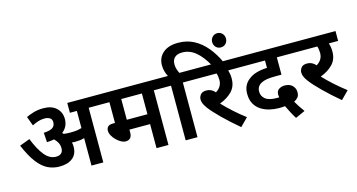

<svg xmlns="http://www.w3.org/2000/svg" viewBox="-95 -1310 3327 1788"><g transform="rotate(-15 1568.0 -416.0)"><path d="M502 -214Q502 -143 456 -105.5Q410 -68 329 -68Q268 -68 216 -93.5Q164 -119 116.5 -181Q69 -243 23 -351L122 -388Q164 -281 212 -223Q260 -165 321 -165Q353 -165 371 -181Q389 -197 389 -229Q389 -258 377 -281.5Q365 -305 343 -326Q311 -319 273 -318L267 -410Q330 -413 354 -431Q378 -449 378 -482Q378 -513 356.5 -525Q335 -537 308 -537Q274 -537 245 -527.5Q216 -518 187 -503L154 -592Q182 -606 225 -619Q268 -632 320 -632Q402 -632 446 -590Q490 -548 490 -484Q490 -409 432 -364Q438 -359 444 -352Q459 -350 475.5 -349Q492 -348 510 -348Q541 -348 566.5 -351Q592 -354 617 -362V-527H550V-622H829V-527H731V0H617V-265Q595 -258 572.5 -255.5Q550 -253 525 -253Q512 -253 497 -255Q502 -234 502 -214Z M1359 -527V0H1244V-232H1045V-207Q1045 -168 1028.5 -151.5Q1012 -135 984 -135Q963 -135 939.5 -148Q916 -161 895 -182Q874 -203 861 -227Q848 -251 848 -273Q848 -296 862 -311.5Q876 -327 915 -327H931V-527H814V-622H1457V-527ZM1244 -527H1045V-327H1244Z M1525 -527H1442V-622H1520Q1506 -649 1499 -676Q1492 -703 1492 -731Q1492 -806 1544.5 -851Q1597 -896 1690 -896Q1776 -896 1843.5 -859.5Q1911 -823 1963 -760Q2015 -697 2053 -615H1940Q1889 -706 1831.5 -752.5Q1774 -799 1705 -799Q1657 -799 1632 -776Q1607 -753 1607 -712Q1607 -686 1614 -663.5Q1621 -641 1631 -622H1737V-527H1639V0H1525ZM2000 -820Q2000 -848 2019 -868Q2038 -888 2066 -888Q2095 -888 2114 -868Q2133 -848 2133 -820Q2133 -790 2114 -770.5Q2095 -751 2066 -751Q2038 -751 2019 -770.5Q2000 -790 2000 -820Z M2132 -61 2057 15Q1969 -59 1898.5 -128.5Q1828 -198 1793 -245Q1771 -275 1764 -295Q1757 -315 1757 -332Q1757 -355 1773.5 -377Q1790 -399 1831 -399Q1879 -399 1913 -359Q1974 -396 1974 -462Q1974 -498 1964 -527H1723V-622H2165V-527H2076Q2081 -511 2084.5 -491Q2088 -471 2088 -445Q2088 -371 2043.5 -324Q1999 -277 1923 -248Q1964 -204 2019 -154.5Q2074 -105 2132 -61Z M2572 64Q2551 31 2532.5 -5Q2514 -41 2501 -68Q2475 -65 2443 -65Q2398 -65 2353.5 -75.5Q2309 -86 2272 -109.5Q2235 -133 2212.5 -172.5Q2190 -212 2190 -270Q2190 -314 2206 -346.5Q2222 -379 2250 -400Q2282 -427 2328 -440.5Q2374 -454 2431 -456V-527H2150V-622H2708V-527H2545V-360H2495Q2437 -360 2404 -354.5Q2371 -349 2347 -336Q2303 -311 2303 -261Q2303 -217 2337.5 -189Q2372 -161 2450 -161Q2455 -161 2459.5 -161Q2464 -161 2471 -162Q2467 -177 2467 -188Q2467 -224 2491.5 -239.5Q2516 -255 2545 -255Q2595 -255 2621 -228Q2647 -201 2647 -166Q2647 -132 2632 -114.5Q2617 -97 2594 -86Q2620 -39 2665 22Z M3103 -61 3028 15Q2940 -59 2869.5 -128.5Q2799 -198 2764 -245Q2742 -275 2735 -295Q2728 -315 2728 -332Q2728 -355 2744.5 -377Q2761 -399 2802 -399Q2850 -399 2884 -359Q2945 -396 2945 -462Q2945 -498 2935 -527H2694V-622H3136V-527H3047Q3052 -511 3055.5 -491Q3059 -471 3059 -445Q3059 -371 3014.5 -324Q2970 -277 2894 -248Q2935 -204 2990 -154.5Q3045 -105 3103 -61Z"/></g></svg>

Font: Noto Sans SemiBold
Style: Regular
Weight: 600
Designer: Monotype Design Team
Foundry: Monotype Imaging Inc.
Version: Version 2.007